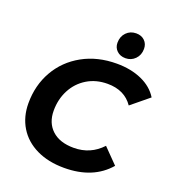

<svg xmlns="http://www.w3.org/2000/svg" viewBox="-164 -1058 1089 1198"><g transform="rotate(20 380.5 -459.5)"><path d="M51 -292Q51 -411 105.5 -506.5Q160 -602 259 -657Q358 -712 486 -712Q580 -712 652 -680Q724 -648 761 -588L644 -492Q588 -574 475 -574Q398 -574 339 -538Q280 -502 247.5 -440Q215 -378 215 -302Q215 -221 266.5 -173.5Q318 -126 411 -126Q522 -126 597 -207L693 -109Q589 12 397 12Q292 12 213.5 -26Q135 -64 93 -133Q51 -202 51 -292ZM444 -836Q444 -878 470 -904.5Q496 -931 535 -931Q570 -931 591.5 -910Q613 -889 613 -856Q613 -815 587 -788.5Q561 -762 523 -762Q488 -762 466 -783Q444 -804 444 -836Z"/></g></svg>

Font: Montserrat Alternates
Style: Bold Italic
Weight: 700
Italic angle: -11.3°
Designer: Julieta Ulanovsky
Foundry: Julieta Ulanovsky
Version: Version 7.200